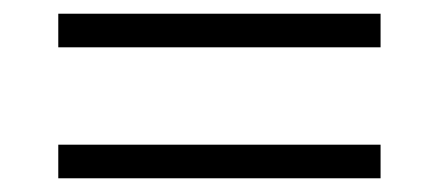

<svg xmlns="http://www.w3.org/2000/svg" viewBox="-20 -446 640 280"><path d="M65 -377V-426H535V-377ZM65 -186V-235H535V-186Z"/></svg>

Font: IBM Plex Thai Light
Style: Regular
Weight: 300
Designer: Mike Abbink, Paul van der Laan, Pieter van Rosmalen, Ben Mitchell, Mark Frömberg
Foundry: Bold Monday
Version: Version 1.0